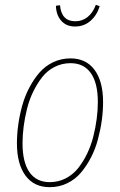

<svg xmlns="http://www.w3.org/2000/svg" viewBox="-20 -773 503 803"><path d="M293.9 -662.1Q257.3 -662.1 236.1 -686.3Q214.8 -710.4 213.9 -749L231 -751Q236.8 -684.1 294.9 -684.1Q324.2 -684.1 346.4 -701.9Q368.7 -719.7 380.9 -752.9L397 -747.1Q385.3 -709 358.2 -685.5Q331.1 -662.1 293.9 -662.1ZM188 9.8Q122.1 9.8 86.4 -38.8Q50.8 -87.4 50.8 -173.8Q50.8 -210.9 56.2 -250.2Q61.5 -289.6 72.5 -329.8Q83.5 -370.1 102.1 -405.5Q120.6 -440.9 144.5 -468.8Q168.5 -496.6 202.1 -512.7Q235.8 -528.8 274.9 -528.8Q340.3 -528.8 375.7 -480.5Q411.1 -432.1 411.1 -346.2Q411.1 -309.1 405.8 -270Q400.4 -231 389.6 -190.4Q378.9 -149.9 360.6 -114.5Q342.3 -79.1 318.6 -51Q294.9 -22.9 261.2 -6.6Q227.5 9.8 188 9.8ZM188 -11.2Q224.1 -11.2 254.9 -27.1Q285.6 -43 306.9 -69.8Q328.1 -96.7 344.5 -130.6Q360.8 -164.6 370.4 -202.6Q379.9 -240.7 384.5 -276.6Q389.2 -312.5 389.2 -346.2Q389.2 -425.8 359.9 -467.3Q330.6 -508.8 274.9 -508.8Q239.3 -508.8 208.5 -493.2Q177.7 -477.5 156.5 -450.4Q135.3 -423.3 118.9 -389.6Q102.5 -356 93 -317.9Q83.5 -279.8 78.9 -243.7Q74.2 -207.5 74.2 -173.8Q74.2 -94.2 103.3 -52.7Q132.3 -11.2 188 -11.2Z"/></svg>

Font: Fira Sans Compressed Thin
Style: Italic
Weight: 100
Width: 3
Italic angle: -8°
Designer: Carrois Corporate & Edenspiekermann AG
Foundry: Carrois Corporate GbR & Edenspiekermann AG
Version: Version 4.203;PS 004.203;hotconv 1.0.88;makeotf.lib2.5.64775